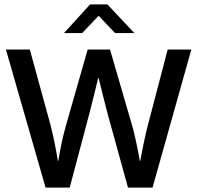

<svg xmlns="http://www.w3.org/2000/svg" viewBox="-20 -856 900 876"><path d="M391 -836H470L593 -705H505L430 -784L355 -705H272ZM116 -630 211 -284Q214 -271 219 -250.5Q224 -230 228.5 -207.5Q233 -185 237 -162.5Q241 -140 244 -122H246Q249 -140 253 -162.5Q257 -185 262 -207.5Q267 -230 272 -250Q277 -270 281 -284L380 -630H482L582 -286Q586 -274 591 -253Q596 -232 601 -209Q606 -186 610.5 -162.5Q615 -139 618 -122H620Q623 -140 627.5 -162Q632 -184 636.5 -206.5Q641 -229 646 -250Q651 -271 655 -286L745 -630H853L676 0H564L471 -337Q460 -379 450.5 -417Q441 -455 430 -500H428Q417 -455 408 -418Q399 -381 388 -339L298 0H188L7 -630Z"/></svg>

Font: Ek Mukta Medium
Style: Regular
Weight: 500
Designer: Girish Dalvi and Yashodeep Gholap
Foundry: Ek Type
Version: Version 2.538;PS 1.002;hotconv 16.6.51;makeotf.lib2.5.65220;